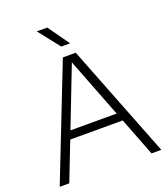

<svg xmlns="http://www.w3.org/2000/svg" viewBox="-166 -1062 1034 1179"><g transform="rotate(-20 351.0 -472.5)"><path d="M19 0 309 -740H393L683 0H619L522 -250.5H179L81.5 0ZM199.5 -303H501.5L350.5 -692.5ZM322.5 -806 213 -945H281.5L380.5 -806Z"/></g></svg>

Font: Encode Sans SemiExpanded SemiExpanded Light
Style: Regular
Weight: 300
Width: 6
Designer: Multiple Designers
Foundry: Impallari Type
Version: Version 3.000; ttfautohint (v1.8.3) -l 8 -r 50 -G 200 -x 14 